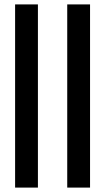

<svg xmlns="http://www.w3.org/2000/svg" viewBox="-20 -851 477 871"><path d="M48.5 0V-831H152V0ZM285 0V-831H388.5V0Z"/></svg>

Font: Merriweather 120pt Medium
Style: Regular
Weight: 500
Version: Version 2.100